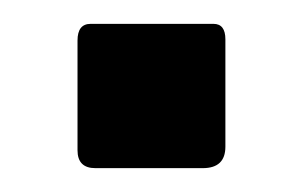

<svg xmlns="http://www.w3.org/2000/svg" viewBox="-20 -454 256 161"><path d="M169 -331Q169 -313 150 -313H60Q45 -313 45 -328V-420Q45 -434 56 -434H159Q169 -434 169 -421Z"/></svg>

Font: Libre Franklin Thin Medium
Style: Regular
Weight: 500
Version: Version 3.000